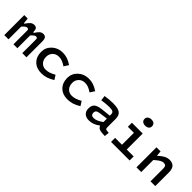

<svg xmlns="http://www.w3.org/2000/svg" viewBox="245 -1960 3195 3195"><g transform="rotate(45 1842.0 -363.0)"><path d="M47 -471H127L138 -372H151Q185 -427 215 -451Q245 -475 282 -475Q319 -475 336 -453Q353 -431 353 -384V-375H369Q404 -430 431 -452.5Q458 -475 494 -475Q533 -475 551 -451.5Q569 -428 569 -376V0H471V-323Q471 -342 463 -350.5Q455 -359 438 -359Q421 -359 402 -345Q383 -331 355 -300V0H263V-325Q263 -343 255 -351Q247 -359 230 -359Q213 -359 193.5 -345Q174 -331 146 -299V0H47Z M946 -390Q879 -390 836.5 -347Q794 -304 794 -237Q794 -167 834.5 -123.5Q875 -80 938 -80Q979 -80 1020 -93Q1061 -106 1117 -137L1166 -60Q1099 -20 1045 -3Q991 14 929 14Q815 14 746 -54.5Q677 -123 677 -237Q677 -341 753.5 -412.5Q830 -484 942 -484Q1003 -484 1053 -466.5Q1103 -449 1163 -410L1111 -329Q1061 -362 1024.5 -376Q988 -390 946 -390Z M1560 -390Q1493 -390 1450.5 -347Q1408 -304 1408 -237Q1408 -167 1448.5 -123.5Q1489 -80 1552 -80Q1593 -80 1634 -93Q1675 -106 1731 -137L1780 -60Q1713 -20 1659 -3Q1605 14 1543 14Q1429 14 1360 -54.5Q1291 -123 1291 -237Q1291 -341 1367.5 -412.5Q1444 -484 1556 -484Q1617 -484 1667 -466.5Q1717 -449 1777 -410L1725 -329Q1675 -362 1638.5 -376Q1602 -390 1560 -390Z M2344 -324V-131Q2344 -104 2351.5 -94Q2359 -84 2381 -83L2426 -79L2417 5L2354 1Q2306 -1 2279.5 -15.5Q2253 -30 2242 -59H2232Q2189 -25 2142 -8Q2095 9 2043 9Q1976 9 1937.5 -27.5Q1899 -64 1899 -128Q1899 -199 1937 -232Q1975 -265 2067 -276L2237 -294V-323Q2237 -363 2213 -377Q2189 -391 2126 -391Q2097 -391 2052 -387Q2007 -383 1955 -375L1944 -464Q1996 -472 2044.5 -476Q2093 -480 2131 -480Q2246 -480 2295 -444.5Q2344 -409 2344 -324ZM2008 -135Q2008 -106 2024.5 -90.5Q2041 -75 2072 -75Q2109 -75 2147.5 -91.5Q2186 -108 2237 -144V-225L2093 -206Q2047 -200 2027.5 -184.5Q2008 -169 2008 -135Z M2859 -665Q2859 -631 2835.5 -611.5Q2812 -592 2770 -592Q2729 -592 2706 -611.5Q2683 -631 2683 -666Q2683 -699 2707.5 -719.5Q2732 -740 2771 -740Q2813 -740 2836 -720.5Q2859 -701 2859 -665ZM2560 0V-95H2722V-376H2580V-471H2834V-95H2997V0Z M3158 -471H3254L3263 -377Q3325 -433 3369.5 -456Q3414 -479 3461 -479Q3530 -479 3565 -440.5Q3600 -402 3600 -325V0H3488V-305Q3488 -341 3472.5 -358Q3457 -375 3424 -375Q3396 -375 3361 -354.5Q3326 -334 3270 -284V0H3158Z"/></g></svg>

Font: Intel One Mono Medium
Style: Regular
Weight: 500
Monospace: yes
Designer: Fred Shallcrass
Foundry: Frere-Jones Type LLC
Version: Version 1.400;hotconv 1.1.0;makeotfexe 2.6.0;FJTRelease1.4